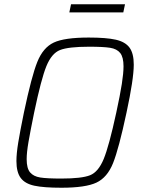

<svg xmlns="http://www.w3.org/2000/svg" viewBox="-20 -872 670 900"><path d="M57 -117Q57 -152 65.5 -204Q74 -256 92 -344Q128 -515 155 -582Q182 -649 232 -672.5Q282 -696 396 -696Q478 -696 522.5 -686Q567 -676 587 -649Q607 -622 607 -569Q607 -502 573 -344Q537 -175 510 -107.5Q483 -40 432 -16Q381 8 268 8Q185 8 141 -1.5Q97 -11 77 -38Q57 -65 57 -117ZM525 -344Q543 -427 551 -478Q559 -529 559 -561Q559 -604 543.5 -623.5Q528 -643 496 -648Q464 -653 398 -653Q301 -653 261.5 -637.5Q222 -622 197.5 -562Q173 -502 140 -344Q122 -256 113.5 -206.5Q105 -157 105 -126Q105 -83 121 -64Q137 -45 168.5 -40Q200 -35 267 -35Q363 -35 402 -50.5Q441 -66 466 -126.5Q491 -187 525 -344ZM305 -814 313 -852H566L558 -814Z"/></svg>

Font: Saira Semi Condensed ExtraLight
Style: Italic
Weight: 200
Width: 4
Italic angle: -12°
Designer: Hector Gatti with collaboration of the Omnibus-Type team
Foundry: Omnibus-Type
Version: Version 1.001; ttfautohint (v1.8)